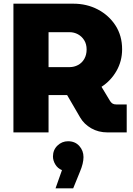

<svg xmlns="http://www.w3.org/2000/svg" viewBox="-20 -720 724 1044"><path d="M53 0V-700H378Q452 -700 512 -668.5Q572 -637 608 -581.5Q644 -526 644 -452Q644 -388 613.5 -334.5Q583 -281 532 -248L579 -170Q585 -161 592.5 -156.5Q600 -152 613 -152H669V0H565Q515 0 476 -22.5Q437 -45 416 -81L345 -203Q339 -203 333 -203Q327 -203 322 -203H244V0ZM244 -355H358Q383 -355 404.5 -366.5Q426 -378 438.5 -400Q451 -422 451 -451Q451 -480 438 -501Q425 -522 404 -533.5Q383 -545 358 -545H244ZM282 304 317 205Q294 196 281 174.5Q268 153 268 131Q268 95 292.5 71.5Q317 48 350 48Q388 48 411 73.5Q434 99 434 134Q434 168 415 213L378 304Z"/></svg>

Font: MuseoModerno Thin ExtraBold
Style: Regular
Weight: 800
Version: Version 1.002